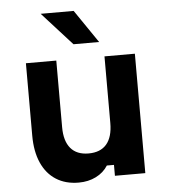

<svg xmlns="http://www.w3.org/2000/svg" viewBox="-58 -911 867 982"><g transform="rotate(-5 375.0 -419.5)"><path d="M649.7 0H493.7V-55.9H457.1Q434.8 -20.6 395.4 -1Q356.1 18.6 306.8 18.6Q239.1 18.6 190.6 -12.4Q142 -43.3 116.1 -101.8Q90.3 -160.2 90.3 -241.1V-613.1H246.3V-271.1Q246.3 -200 277.7 -162.7Q309.1 -125.5 369.7 -125.5Q430.8 -125.5 462.3 -162.4Q493.7 -199.3 493.7 -271.1V-613.1H649.7ZM341.2 -688.7 187.5 -858.4H356.9L472.8 -688.7Z"/></g></svg>

Font: Martian Mono Custom sWd Rg
Style: Regular
Weight: 400
Width: 6
Monospace: yes
Designer: Alex Havermale
Foundry: Evil Martians
Version: Version 1.000